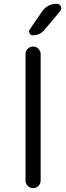

<svg xmlns="http://www.w3.org/2000/svg" viewBox="-20 -1019 348 1017"><path d="M281.2 -999Q295.9 -999 301.8 -985.4Q304.7 -980.5 304.7 -974.6Q304.7 -967.8 298.8 -960L215.8 -861.3Q191.4 -832 154.3 -832Q141.6 -832 136.2 -842.8Q130.9 -853.5 137.7 -863.3L202.1 -957Q230.5 -999 281.2 -999ZM115.2 -62.5V-732.4Q115.2 -749 127 -760.7Q138.7 -772.5 155.3 -772.5Q171.9 -772.5 183.6 -760.7Q195.3 -749 195.3 -732.4V-62.5Q195.3 -45.9 183.6 -34.2Q171.9 -22.5 155.3 -22.5Q138.7 -22.5 127 -34.2Q115.2 -45.9 115.2 -62.5Z"/></svg>

Font: Gen Jyuu Gothic Normal
Style: Regular
Weight: 300
Designer: [Source Han Sans]
Ryoko NISHIZUKA  (kana & ideographs); Paul D. Hunt (Latin, Greek & Cyrillic); Wenlong ZHANG  (bopomofo
Version: Version 1.002.20150607